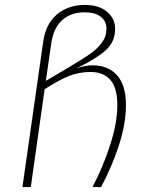

<svg xmlns="http://www.w3.org/2000/svg" viewBox="-20 -759 599 779"><path d="M491 -333Q491 -257 462.5 -169.5Q434 -82 390 0H355Q398 -81 427 -171Q456 -261 456 -333Q456 -403 427.5 -435Q399 -467 348 -467Q303 -467 263 -452Q223 -437 161 -397L105 0H71L155 -588Q165 -662 211 -700.5Q257 -739 324 -739Q381 -739 414 -711.5Q447 -684 447 -642Q447 -589 409 -555Q371 -521 291 -482Q327 -494 355 -494Q419 -494 455 -453.5Q491 -413 491 -333ZM197 -449Q202 -452 251 -481Q312 -517 343 -538.5Q374 -560 393 -585.5Q412 -611 412 -642Q412 -673 389 -691Q366 -709 323 -709Q268 -709 232.5 -677.5Q197 -646 188 -583L166 -431Z"/></svg>

Font: FiraGO UltraLight
Style: Italic
Weight: 200
Italic angle: -8°
Designer: bBox Type GmbH
Foundry: bBox Type GmbH
Version: Version 1.001